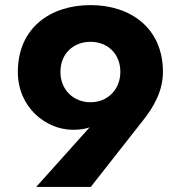

<svg xmlns="http://www.w3.org/2000/svg" viewBox="-20 -736 709 753"><path d="M336 -3 538 -260C583 -316 619 -379 619 -454C619 -627 491 -716 335 -716C178 -716 50 -627 50 -454C50 -313 162 -227 266 -227C291 -227 313 -230 330 -236C330 -236 330 -236 331 -236L122 -3ZM452 -454C452 -384 401 -335 335 -335C268 -335 217 -384 217 -454C217 -526 268 -572 335 -572C401 -572 452 -526 452 -454Z"/></svg>

Font: Jost
Style: Bold
Weight: 700
Version: Version 3.710